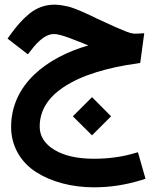

<svg xmlns="http://www.w3.org/2000/svg" viewBox="-20 -490 671 817"><path d="M356.4 -296.9C179.7 -246.1 27.3 -131.3 27.3 50.3C27.3 132.3 68.8 201.2 134.3 242.7C199.7 284.2 285.2 307.1 380.4 307.1C447.8 307.1 514.6 296.9 581.1 276.4L599.1 270.5L566.9 157.7L548.3 163.1C496.1 178.2 439.9 185.5 379.4 185.5C309.6 185.5 253.4 172.9 211.9 147.9C169.9 122.6 148.9 89.4 148.9 48.8C148.9 -22 187 -76.2 247.6 -117.2C288.6 -145 335 -165.5 391.1 -183.1C447.3 -200.2 501 -211.4 562 -219.7L576.7 -222.2L593.8 -348.6L570.3 -347.2C564.9 -346.7 559.1 -346.7 553.7 -346.7C543.5 -346.7 527.8 -350.6 501 -362.3C487.3 -367.7 476.6 -372.6 468.8 -376C460.4 -379.4 447.3 -385.7 428.2 -394.5C409.2 -403.3 397 -408.7 392.1 -411.1C390.1 -412.1 380.4 -417 362.8 -425.3C344.7 -433.6 334 -438.5 330.6 -439.9C326.7 -441.4 317.4 -445.3 303.2 -451.2C289.1 -456.5 278.3 -460.4 271.5 -461.9C257.3 -465.3 231.9 -470.2 212.4 -470.2C172.9 -470.2 137.2 -457.5 106 -432.6C74.7 -407.2 51.8 -380.4 22.9 -340.8L12.2 -325.7L98.6 -258.8L110.8 -274.4C146.5 -321.8 179.2 -345.2 209 -345.2C216.8 -345.2 226.6 -343.8 237.8 -340.8C249 -337.4 260.7 -334 272.5 -329.6C284.2 -325.2 304.7 -316.9 334 -305.7C341.8 -302.2 349.1 -299.3 356.4 -296.9ZM290 4.9 371.6 85.9 452.6 4.9 371.6 -76.7Z"/></svg>

Font: Samim
Style: Bold
Weight: 700
Foundry: DejaVu fonts team - Redesigned by Saber Rastikerdar
Version: Version 4.0.5